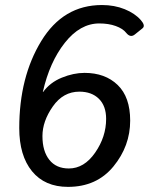

<svg xmlns="http://www.w3.org/2000/svg" viewBox="-20 -729 592 764"><path d="M56.6 -219.2Q56.6 -421.9 144 -565.4Q231.4 -709 385.7 -709Q435.5 -709 476.3 -692.4Q517.1 -675.8 540.5 -648.9Q559.6 -627 547.4 -616.7L517.1 -592.3Q499 -577.1 481.9 -598.6Q468.8 -615.2 440.4 -625.5Q412.1 -635.7 375 -635.7Q298.8 -635.7 238 -558.8Q177.2 -481.9 150.4 -362.8H151.4Q179.2 -400.9 225.8 -419.9Q272.5 -439 316.4 -439Q398.4 -439 448.2 -390.9Q498 -342.8 498 -249Q498 -147.9 431.4 -66.7Q364.7 14.6 250.5 14.6Q158.2 14.6 107.4 -47.6Q56.6 -109.9 56.6 -219.2ZM148.9 -187.5Q148.9 -127.4 176.3 -93Q203.6 -58.6 253.9 -58.6Q314.9 -58.6 358.6 -121.6Q402.3 -184.6 402.3 -255.9Q402.3 -307.6 373.5 -335.9Q344.7 -364.3 295.9 -364.3Q231.4 -364.3 190.2 -305.4Q148.9 -246.6 148.9 -187.5Z"/></svg>

Font: Istok Web
Style: Italic
Weight: 400
Italic angle: -13°
Designer: Andrey V. Panov
Foundry: Andrey V. Panov
Version: Version 1.0.2g